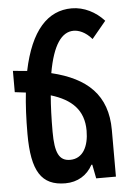

<svg xmlns="http://www.w3.org/2000/svg" viewBox="-54 -803 580 853"><g transform="rotate(-5 235.5 -376.0)"><path d="M429 -208C429 -364 341 -445 183 -483C205 -608 245 -662 298 -662C319 -662 350 -652 379 -618L442 -694C405 -735 353 -762 298 -762C191 -762 114 -680 77 -502C57 -504 36 -506 14 -508V-413C31 -411 47 -409 63 -407C57 -353 54 -292 54 -223C54 -57 96 10 203 10C258 10 301 -17 325 -62H329L341 0H429ZM166 -223C166 -284 168 -338 172 -385C264 -357 317 -307 317 -215C317 -145 290 -92 233 -92C184 -92 166 -129 166 -223Z"/></g></svg>

Font: Noto Sans Armenian ExtraCondensed SemiBold
Style: Regular
Weight: 600
Width: 2
Designer: Monotype Design Team
Foundry: Monotype Imaging Inc.
Version: Version 2.008